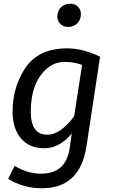

<svg xmlns="http://www.w3.org/2000/svg" viewBox="-20 -800 616 1036"><path d="M226.6 -424.3Q146 -349.1 146 -196.8Q146 -72.8 235.8 -73.2Q305.7 -73.2 379.9 -171.9L422.9 -449.2Q383.8 -465.8 327.4 -465.8Q271 -465.8 226.6 -424.3ZM342.8 -539.1Q426.8 -539.1 520 -494.1L446.8 -12.2Q412.6 215.8 206.1 215.8Q106 215.8 23.9 165L59.1 95.2Q129.9 137.2 201.2 137.2Q300.3 136.7 336.4 64.5Q352.1 33.2 357.9 -13.2L367.2 -80.1Q301.3 0 219.7 0Q138.2 0 93 -53.5Q47.9 -106.9 47.9 -198.2Q47.9 -325.2 112.3 -426.8Q183.6 -539.1 342.8 -539.1ZM312.5 -763.9Q331.1 -779.8 359.4 -779.8Q387.7 -779.8 403.8 -760.5Q419.9 -741.2 416 -714.1Q412.1 -687 393.6 -670.9Q375 -654.8 347.2 -654.8Q319.3 -654.8 302.7 -674.3Q286.1 -693.8 290 -720.9Q293.9 -748 312.5 -763.9Z"/></svg>

Font: FiraSans-Italic
Style: Italic
Weight: 400
Italic angle: -8°
Designer: Carrois Corporate & Edenspiekermann AG
Foundry: Carrois Corporate GbR & Edenspiekermann AG
Version: Version 3.106;PS 003.106;hotconv 1.0.70;makeotf.lib2.5.58329